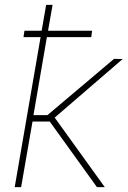

<svg xmlns="http://www.w3.org/2000/svg" viewBox="-20 -770 525 790"><path d="M355.5 -617.2H172.9L117.7 -296.4H175.3L449.2 -527.8L484.9 -527.3L205.1 -286.1L411.1 0H378.9L184.6 -270H113.8L66.9 0H40.5L147 -617.2H76.7L80.6 -643.6H151.4L169.9 -750H196.3L177.7 -643.6H358.9Z"/></svg>

Font: Roboto Thin
Style: Italic
Weight: 250
Italic angle: -12°
Designer: Google
Version: Version 2.134; 2016